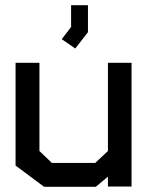

<svg xmlns="http://www.w3.org/2000/svg" viewBox="-20 -720 577 740"><path d="M396 -1V-39L349 0H150L40 -82V-478H132V-138L180 -92H347L396 -138V-478H487V-1ZM218 -569 254 -616V-700H319V-596L270 -533Z"/></svg>

Font: Turret Road
Style: Bold
Weight: 700
Designer: Noponies
Foundry: Noponies
Version: Version 1.001; ttfautohint (v1.8)